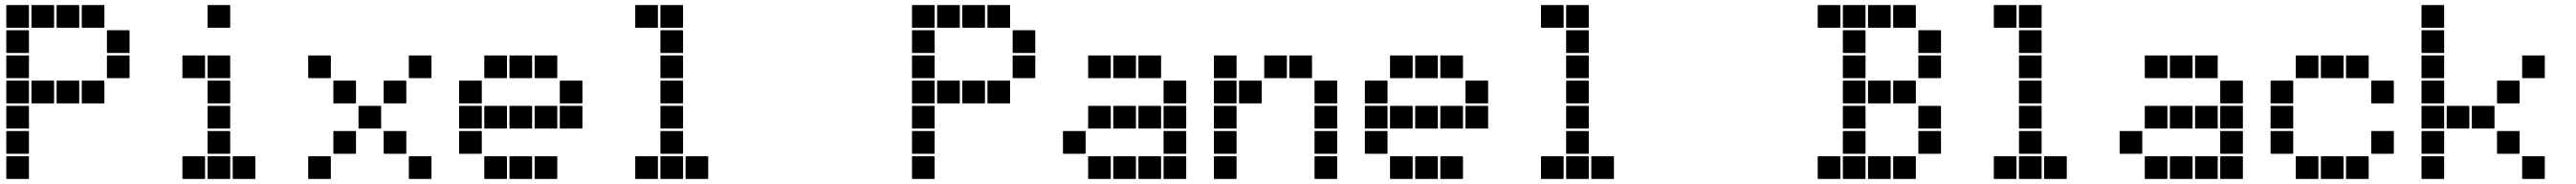

<svg xmlns="http://www.w3.org/2000/svg" viewBox="-20 -715 10240 730"><path d="M307 -695H393Q395 -695 395 -693V-607Q395 -605 393 -605H307Q305 -605 305 -607V-693Q305 -695 307 -695ZM207 -695H293Q295 -695 295 -693V-607Q295 -605 293 -605H207Q205 -605 205 -607V-693Q205 -695 207 -695ZM107 -695H193Q195 -695 195 -693V-607Q195 -605 193 -605H107Q105 -605 105 -607V-693Q105 -695 107 -695ZM7 -695H93Q95 -695 95 -693V-607Q95 -605 93 -605H7Q5 -605 5 -607V-693Q5 -695 7 -695ZM407 -595H493Q495 -595 495 -593V-507Q495 -505 493 -505H407Q405 -505 405 -507V-593Q405 -595 407 -595ZM7 -595H93Q95 -595 95 -593V-507Q95 -505 93 -505H7Q5 -505 5 -507V-593Q5 -595 7 -595ZM407 -495H493Q495 -495 495 -493V-407Q495 -405 493 -405H407Q405 -405 405 -407V-493Q405 -495 407 -495ZM7 -495H93Q95 -495 95 -493V-407Q95 -405 93 -405H7Q5 -405 5 -407V-493Q5 -495 7 -495ZM307 -395H393Q395 -395 395 -393V-307Q395 -305 393 -305H307Q305 -305 305 -307V-393Q305 -395 307 -395ZM207 -395H293Q295 -395 295 -393V-307Q295 -305 293 -305H207Q205 -305 205 -307V-393Q205 -395 207 -395ZM107 -395H193Q195 -395 195 -393V-307Q195 -305 193 -305H107Q105 -305 105 -307V-393Q105 -395 107 -395ZM7 -395H93Q95 -395 95 -393V-307Q95 -305 93 -305H7Q5 -305 5 -307V-393Q5 -395 7 -395ZM7 -295H93Q95 -295 95 -293V-207Q95 -205 93 -205H7Q5 -205 5 -207V-293Q5 -295 7 -295ZM7 -195H93Q95 -195 95 -193V-107Q95 -105 93 -105H7Q5 -105 5 -107V-193Q5 -195 7 -195ZM7 -95H93Q95 -95 95 -93V-7Q95 -5 93 -5H7Q5 -5 5 -7V-93Q5 -95 7 -95Z M807 -695H893Q895 -695 895 -693V-607Q895 -605 893 -605H807Q805 -605 805 -607V-693Q805 -695 807 -695ZM807 -495H893Q895 -495 895 -493V-407Q895 -405 893 -405H807Q805 -405 805 -407V-493Q805 -495 807 -495ZM707 -495H793Q795 -495 795 -493V-407Q795 -405 793 -405H707Q705 -405 705 -407V-493Q705 -495 707 -495ZM807 -395H893Q895 -395 895 -393V-307Q895 -305 893 -305H807Q805 -305 805 -307V-393Q805 -395 807 -395ZM807 -295H893Q895 -295 895 -293V-207Q895 -205 893 -205H807Q805 -205 805 -207V-293Q805 -295 807 -295ZM807 -195H893Q895 -195 895 -193V-107Q895 -105 893 -105H807Q805 -105 805 -107V-193Q805 -195 807 -195ZM907 -95H993Q995 -95 995 -93V-7Q995 -5 993 -5H907Q905 -5 905 -7V-93Q905 -95 907 -95ZM807 -95H893Q895 -95 895 -93V-7Q895 -5 893 -5H807Q805 -5 805 -7V-93Q805 -95 807 -95ZM707 -95H793Q795 -95 795 -93V-7Q795 -5 793 -5H707Q705 -5 705 -7V-93Q705 -95 707 -95Z M1607 -495H1693Q1695 -495 1695 -493V-407Q1695 -405 1693 -405H1607Q1605 -405 1605 -407V-493Q1605 -495 1607 -495ZM1207 -495H1293Q1295 -495 1295 -493V-407Q1295 -405 1293 -405H1207Q1205 -405 1205 -407V-493Q1205 -495 1207 -495ZM1507 -395H1593Q1595 -395 1595 -393V-307Q1595 -305 1593 -305H1507Q1505 -305 1505 -307V-393Q1505 -395 1507 -395ZM1307 -395H1393Q1395 -395 1395 -393V-307Q1395 -305 1393 -305H1307Q1305 -305 1305 -307V-393Q1305 -395 1307 -395ZM1407 -295H1493Q1495 -295 1495 -293V-207Q1495 -205 1493 -205H1407Q1405 -205 1405 -207V-293Q1405 -295 1407 -295ZM1507 -195H1593Q1595 -195 1595 -193V-107Q1595 -105 1593 -105H1507Q1505 -105 1505 -107V-193Q1505 -195 1507 -195ZM1307 -195H1393Q1395 -195 1395 -193V-107Q1395 -105 1393 -105H1307Q1305 -105 1305 -107V-193Q1305 -195 1307 -195ZM1607 -95H1693Q1695 -95 1695 -93V-7Q1695 -5 1693 -5H1607Q1605 -5 1605 -7V-93Q1605 -95 1607 -95ZM1207 -95H1293Q1295 -95 1295 -93V-7Q1295 -5 1293 -5H1207Q1205 -5 1205 -7V-93Q1205 -95 1207 -95Z M2107 -495H2193Q2195 -495 2195 -493V-407Q2195 -405 2193 -405H2107Q2105 -405 2105 -407V-493Q2105 -495 2107 -495ZM2007 -495H2093Q2095 -495 2095 -493V-407Q2095 -405 2093 -405H2007Q2005 -405 2005 -407V-493Q2005 -495 2007 -495ZM1907 -495H1993Q1995 -495 1995 -493V-407Q1995 -405 1993 -405H1907Q1905 -405 1905 -407V-493Q1905 -495 1907 -495ZM2207 -395H2293Q2295 -395 2295 -393V-307Q2295 -305 2293 -305H2207Q2205 -305 2205 -307V-393Q2205 -395 2207 -395ZM1807 -395H1893Q1895 -395 1895 -393V-307Q1895 -305 1893 -305H1807Q1805 -305 1805 -307V-393Q1805 -395 1807 -395ZM2207 -295H2293Q2295 -295 2295 -293V-207Q2295 -205 2293 -205H2207Q2205 -205 2205 -207V-293Q2205 -295 2207 -295ZM2107 -295H2193Q2195 -295 2195 -293V-207Q2195 -205 2193 -205H2107Q2105 -205 2105 -207V-293Q2105 -295 2107 -295ZM2007 -295H2093Q2095 -295 2095 -293V-207Q2095 -205 2093 -205H2007Q2005 -205 2005 -207V-293Q2005 -295 2007 -295ZM1907 -295H1993Q1995 -295 1995 -293V-207Q1995 -205 1993 -205H1907Q1905 -205 1905 -207V-293Q1905 -295 1907 -295ZM1807 -295H1893Q1895 -295 1895 -293V-207Q1895 -205 1893 -205H1807Q1805 -205 1805 -207V-293Q1805 -295 1807 -295ZM1807 -195H1893Q1895 -195 1895 -193V-107Q1895 -105 1893 -105H1807Q1805 -105 1805 -107V-193Q1805 -195 1807 -195ZM2107 -95H2193Q2195 -95 2195 -93V-7Q2195 -5 2193 -5H2107Q2105 -5 2105 -7V-93Q2105 -95 2107 -95ZM2007 -95H2093Q2095 -95 2095 -93V-7Q2095 -5 2093 -5H2007Q2005 -5 2005 -7V-93Q2005 -95 2007 -95ZM1907 -95H1993Q1995 -95 1995 -93V-7Q1995 -5 1993 -5H1907Q1905 -5 1905 -7V-93Q1905 -95 1907 -95Z M2607 -695H2693Q2695 -695 2695 -693V-607Q2695 -605 2693 -605H2607Q2605 -605 2605 -607V-693Q2605 -695 2607 -695ZM2507 -695H2593Q2595 -695 2595 -693V-607Q2595 -605 2593 -605H2507Q2505 -605 2505 -607V-693Q2505 -695 2507 -695ZM2607 -595H2693Q2695 -595 2695 -593V-507Q2695 -505 2693 -505H2607Q2605 -505 2605 -507V-593Q2605 -595 2607 -595ZM2607 -495H2693Q2695 -495 2695 -493V-407Q2695 -405 2693 -405H2607Q2605 -405 2605 -407V-493Q2605 -495 2607 -495ZM2607 -395H2693Q2695 -395 2695 -393V-307Q2695 -305 2693 -305H2607Q2605 -305 2605 -307V-393Q2605 -395 2607 -395ZM2607 -295H2693Q2695 -295 2695 -293V-207Q2695 -205 2693 -205H2607Q2605 -205 2605 -207V-293Q2605 -295 2607 -295ZM2607 -195H2693Q2695 -195 2695 -193V-107Q2695 -105 2693 -105H2607Q2605 -105 2605 -107V-193Q2605 -195 2607 -195ZM2707 -95H2793Q2795 -95 2795 -93V-7Q2795 -5 2793 -5H2707Q2705 -5 2705 -7V-93Q2705 -95 2707 -95ZM2607 -95H2693Q2695 -95 2695 -93V-7Q2695 -5 2693 -5H2607Q2605 -5 2605 -7V-93Q2605 -95 2607 -95ZM2507 -95H2593Q2595 -95 2595 -93V-7Q2595 -5 2593 -5H2507Q2505 -5 2505 -7V-93Q2505 -95 2507 -95Z M3907 -695H3993Q3995 -695 3995 -693V-607Q3995 -605 3993 -605H3907Q3905 -605 3905 -607V-693Q3905 -695 3907 -695ZM3807 -695H3893Q3895 -695 3895 -693V-607Q3895 -605 3893 -605H3807Q3805 -605 3805 -607V-693Q3805 -695 3807 -695ZM3707 -695H3793Q3795 -695 3795 -693V-607Q3795 -605 3793 -605H3707Q3705 -605 3705 -607V-693Q3705 -695 3707 -695ZM3607 -695H3693Q3695 -695 3695 -693V-607Q3695 -605 3693 -605H3607Q3605 -605 3605 -607V-693Q3605 -695 3607 -695ZM4007 -595H4093Q4095 -595 4095 -593V-507Q4095 -505 4093 -505H4007Q4005 -505 4005 -507V-593Q4005 -595 4007 -595ZM3607 -595H3693Q3695 -595 3695 -593V-507Q3695 -505 3693 -505H3607Q3605 -505 3605 -507V-593Q3605 -595 3607 -595ZM4007 -495H4093Q4095 -495 4095 -493V-407Q4095 -405 4093 -405H4007Q4005 -405 4005 -407V-493Q4005 -495 4007 -495ZM3607 -495H3693Q3695 -495 3695 -493V-407Q3695 -405 3693 -405H3607Q3605 -405 3605 -407V-493Q3605 -495 3607 -495ZM3907 -395H3993Q3995 -395 3995 -393V-307Q3995 -305 3993 -305H3907Q3905 -305 3905 -307V-393Q3905 -395 3907 -395ZM3807 -395H3893Q3895 -395 3895 -393V-307Q3895 -305 3893 -305H3807Q3805 -305 3805 -307V-393Q3805 -395 3807 -395ZM3707 -395H3793Q3795 -395 3795 -393V-307Q3795 -305 3793 -305H3707Q3705 -305 3705 -307V-393Q3705 -395 3707 -395ZM3607 -395H3693Q3695 -395 3695 -393V-307Q3695 -305 3693 -305H3607Q3605 -305 3605 -307V-393Q3605 -395 3607 -395ZM3607 -295H3693Q3695 -295 3695 -293V-207Q3695 -205 3693 -205H3607Q3605 -205 3605 -207V-293Q3605 -295 3607 -295ZM3607 -195H3693Q3695 -195 3695 -193V-107Q3695 -105 3693 -105H3607Q3605 -105 3605 -107V-193Q3605 -195 3607 -195ZM3607 -95H3693Q3695 -95 3695 -93V-7Q3695 -5 3693 -5H3607Q3605 -5 3605 -7V-93Q3605 -95 3607 -95Z M4507 -495H4593Q4595 -495 4595 -493V-407Q4595 -405 4593 -405H4507Q4505 -405 4505 -407V-493Q4505 -495 4507 -495ZM4407 -495H4493Q4495 -495 4495 -493V-407Q4495 -405 4493 -405H4407Q4405 -405 4405 -407V-493Q4405 -495 4407 -495ZM4307 -495H4393Q4395 -495 4395 -493V-407Q4395 -405 4393 -405H4307Q4305 -405 4305 -407V-493Q4305 -495 4307 -495ZM4607 -395H4693Q4695 -395 4695 -393V-307Q4695 -305 4693 -305H4607Q4605 -305 4605 -307V-393Q4605 -395 4607 -395ZM4607 -295H4693Q4695 -295 4695 -293V-207Q4695 -205 4693 -205H4607Q4605 -205 4605 -207V-293Q4605 -295 4607 -295ZM4507 -295H4593Q4595 -295 4595 -293V-207Q4595 -205 4593 -205H4507Q4505 -205 4505 -207V-293Q4505 -295 4507 -295ZM4407 -295H4493Q4495 -295 4495 -293V-207Q4495 -205 4493 -205H4407Q4405 -205 4405 -207V-293Q4405 -295 4407 -295ZM4307 -295H4393Q4395 -295 4395 -293V-207Q4395 -205 4393 -205H4307Q4305 -205 4305 -207V-293Q4305 -295 4307 -295ZM4607 -195H4693Q4695 -195 4695 -193V-107Q4695 -105 4693 -105H4607Q4605 -105 4605 -107V-193Q4605 -195 4607 -195ZM4207 -195H4293Q4295 -195 4295 -193V-107Q4295 -105 4293 -105H4207Q4205 -105 4205 -107V-193Q4205 -195 4207 -195ZM4607 -95H4693Q4695 -95 4695 -93V-7Q4695 -5 4693 -5H4607Q4605 -5 4605 -7V-93Q4605 -95 4607 -95ZM4507 -95H4593Q4595 -95 4595 -93V-7Q4595 -5 4593 -5H4507Q4505 -5 4505 -7V-93Q4505 -95 4507 -95ZM4407 -95H4493Q4495 -95 4495 -93V-7Q4495 -5 4493 -5H4407Q4405 -5 4405 -7V-93Q4405 -95 4407 -95ZM4307 -95H4393Q4395 -95 4395 -93V-7Q4395 -5 4393 -5H4307Q4305 -5 4305 -7V-93Q4305 -95 4307 -95Z M5107 -495H5193Q5195 -495 5195 -493V-407Q5195 -405 5193 -405H5107Q5105 -405 5105 -407V-493Q5105 -495 5107 -495ZM5007 -495H5093Q5095 -495 5095 -493V-407Q5095 -405 5093 -405H5007Q5005 -405 5005 -407V-493Q5005 -495 5007 -495ZM4807 -495H4893Q4895 -495 4895 -493V-407Q4895 -405 4893 -405H4807Q4805 -405 4805 -407V-493Q4805 -495 4807 -495ZM5207 -395H5293Q5295 -395 5295 -393V-307Q5295 -305 5293 -305H5207Q5205 -305 5205 -307V-393Q5205 -395 5207 -395ZM4907 -395H4993Q4995 -395 4995 -393V-307Q4995 -305 4993 -305H4907Q4905 -305 4905 -307V-393Q4905 -395 4907 -395ZM4807 -395H4893Q4895 -395 4895 -393V-307Q4895 -305 4893 -305H4807Q4805 -305 4805 -307V-393Q4805 -395 4807 -395ZM5207 -295H5293Q5295 -295 5295 -293V-207Q5295 -205 5293 -205H5207Q5205 -205 5205 -207V-293Q5205 -295 5207 -295ZM4807 -295H4893Q4895 -295 4895 -293V-207Q4895 -205 4893 -205H4807Q4805 -205 4805 -207V-293Q4805 -295 4807 -295ZM5207 -195H5293Q5295 -195 5295 -193V-107Q5295 -105 5293 -105H5207Q5205 -105 5205 -107V-193Q5205 -195 5207 -195ZM4807 -195H4893Q4895 -195 4895 -193V-107Q4895 -105 4893 -105H4807Q4805 -105 4805 -107V-193Q4805 -195 4807 -195ZM5207 -95H5293Q5295 -95 5295 -93V-7Q5295 -5 5293 -5H5207Q5205 -5 5205 -7V-93Q5205 -95 5207 -95ZM4807 -95H4893Q4895 -95 4895 -93V-7Q4895 -5 4893 -5H4807Q4805 -5 4805 -7V-93Q4805 -95 4807 -95Z M5707 -495H5793Q5795 -495 5795 -493V-407Q5795 -405 5793 -405H5707Q5705 -405 5705 -407V-493Q5705 -495 5707 -495ZM5607 -495H5693Q5695 -495 5695 -493V-407Q5695 -405 5693 -405H5607Q5605 -405 5605 -407V-493Q5605 -495 5607 -495ZM5507 -495H5593Q5595 -495 5595 -493V-407Q5595 -405 5593 -405H5507Q5505 -405 5505 -407V-493Q5505 -495 5507 -495ZM5807 -395H5893Q5895 -395 5895 -393V-307Q5895 -305 5893 -305H5807Q5805 -305 5805 -307V-393Q5805 -395 5807 -395ZM5407 -395H5493Q5495 -395 5495 -393V-307Q5495 -305 5493 -305H5407Q5405 -305 5405 -307V-393Q5405 -395 5407 -395ZM5807 -295H5893Q5895 -295 5895 -293V-207Q5895 -205 5893 -205H5807Q5805 -205 5805 -207V-293Q5805 -295 5807 -295ZM5707 -295H5793Q5795 -295 5795 -293V-207Q5795 -205 5793 -205H5707Q5705 -205 5705 -207V-293Q5705 -295 5707 -295ZM5607 -295H5693Q5695 -295 5695 -293V-207Q5695 -205 5693 -205H5607Q5605 -205 5605 -207V-293Q5605 -295 5607 -295ZM5507 -295H5593Q5595 -295 5595 -293V-207Q5595 -205 5593 -205H5507Q5505 -205 5505 -207V-293Q5505 -295 5507 -295ZM5407 -295H5493Q5495 -295 5495 -293V-207Q5495 -205 5493 -205H5407Q5405 -205 5405 -207V-293Q5405 -295 5407 -295ZM5407 -195H5493Q5495 -195 5495 -193V-107Q5495 -105 5493 -105H5407Q5405 -105 5405 -107V-193Q5405 -195 5407 -195ZM5707 -95H5793Q5795 -95 5795 -93V-7Q5795 -5 5793 -5H5707Q5705 -5 5705 -7V-93Q5705 -95 5707 -95ZM5607 -95H5693Q5695 -95 5695 -93V-7Q5695 -5 5693 -5H5607Q5605 -5 5605 -7V-93Q5605 -95 5607 -95ZM5507 -95H5593Q5595 -95 5595 -93V-7Q5595 -5 5593 -5H5507Q5505 -5 5505 -7V-93Q5505 -95 5507 -95Z M6207 -695H6293Q6295 -695 6295 -693V-607Q6295 -605 6293 -605H6207Q6205 -605 6205 -607V-693Q6205 -695 6207 -695ZM6107 -695H6193Q6195 -695 6195 -693V-607Q6195 -605 6193 -605H6107Q6105 -605 6105 -607V-693Q6105 -695 6107 -695ZM6207 -595H6293Q6295 -595 6295 -593V-507Q6295 -505 6293 -505H6207Q6205 -505 6205 -507V-593Q6205 -595 6207 -595ZM6207 -495H6293Q6295 -495 6295 -493V-407Q6295 -405 6293 -405H6207Q6205 -405 6205 -407V-493Q6205 -495 6207 -495ZM6207 -395H6293Q6295 -395 6295 -393V-307Q6295 -305 6293 -305H6207Q6205 -305 6205 -307V-393Q6205 -395 6207 -395ZM6207 -295H6293Q6295 -295 6295 -293V-207Q6295 -205 6293 -205H6207Q6205 -205 6205 -207V-293Q6205 -295 6207 -295ZM6207 -195H6293Q6295 -195 6295 -193V-107Q6295 -105 6293 -105H6207Q6205 -105 6205 -107V-193Q6205 -195 6207 -195ZM6307 -95H6393Q6395 -95 6395 -93V-7Q6395 -5 6393 -5H6307Q6305 -5 6305 -7V-93Q6305 -95 6307 -95ZM6207 -95H6293Q6295 -95 6295 -93V-7Q6295 -5 6293 -5H6207Q6205 -5 6205 -7V-93Q6205 -95 6207 -95ZM6107 -95H6193Q6195 -95 6195 -93V-7Q6195 -5 6193 -5H6107Q6105 -5 6105 -7V-93Q6105 -95 6107 -95Z M7507 -695H7593Q7595 -695 7595 -693V-607Q7595 -605 7593 -605H7507Q7505 -605 7505 -607V-693Q7505 -695 7507 -695ZM7407 -695H7493Q7495 -695 7495 -693V-607Q7495 -605 7493 -605H7407Q7405 -605 7405 -607V-693Q7405 -695 7407 -695ZM7307 -695H7393Q7395 -695 7395 -693V-607Q7395 -605 7393 -605H7307Q7305 -605 7305 -607V-693Q7305 -695 7307 -695ZM7207 -695H7293Q7295 -695 7295 -693V-607Q7295 -605 7293 -605H7207Q7205 -605 7205 -607V-693Q7205 -695 7207 -695ZM7607 -595H7693Q7695 -595 7695 -593V-507Q7695 -505 7693 -505H7607Q7605 -505 7605 -507V-593Q7605 -595 7607 -595ZM7307 -595H7393Q7395 -595 7395 -593V-507Q7395 -505 7393 -505H7307Q7305 -505 7305 -507V-593Q7305 -595 7307 -595ZM7607 -495H7693Q7695 -495 7695 -493V-407Q7695 -405 7693 -405H7607Q7605 -405 7605 -407V-493Q7605 -495 7607 -495ZM7307 -495H7393Q7395 -495 7395 -493V-407Q7395 -405 7393 -405H7307Q7305 -405 7305 -407V-493Q7305 -495 7307 -495ZM7507 -395H7593Q7595 -395 7595 -393V-307Q7595 -305 7593 -305H7507Q7505 -305 7505 -307V-393Q7505 -395 7507 -395ZM7407 -395H7493Q7495 -395 7495 -393V-307Q7495 -305 7493 -305H7407Q7405 -305 7405 -307V-393Q7405 -395 7407 -395ZM7307 -395H7393Q7395 -395 7395 -393V-307Q7395 -305 7393 -305H7307Q7305 -305 7305 -307V-393Q7305 -395 7307 -395ZM7607 -295H7693Q7695 -295 7695 -293V-207Q7695 -205 7693 -205H7607Q7605 -205 7605 -207V-293Q7605 -295 7607 -295ZM7307 -295H7393Q7395 -295 7395 -293V-207Q7395 -205 7393 -205H7307Q7305 -205 7305 -207V-293Q7305 -295 7307 -295ZM7607 -195H7693Q7695 -195 7695 -193V-107Q7695 -105 7693 -105H7607Q7605 -105 7605 -107V-193Q7605 -195 7607 -195ZM7307 -195H7393Q7395 -195 7395 -193V-107Q7395 -105 7393 -105H7307Q7305 -105 7305 -107V-193Q7305 -195 7307 -195ZM7507 -95H7593Q7595 -95 7595 -93V-7Q7595 -5 7593 -5H7507Q7505 -5 7505 -7V-93Q7505 -95 7507 -95ZM7407 -95H7493Q7495 -95 7495 -93V-7Q7495 -5 7493 -5H7407Q7405 -5 7405 -7V-93Q7405 -95 7407 -95ZM7307 -95H7393Q7395 -95 7395 -93V-7Q7395 -5 7393 -5H7307Q7305 -5 7305 -7V-93Q7305 -95 7307 -95ZM7207 -95H7293Q7295 -95 7295 -93V-7Q7295 -5 7293 -5H7207Q7205 -5 7205 -7V-93Q7205 -95 7207 -95Z M8007 -695H8093Q8095 -695 8095 -693V-607Q8095 -605 8093 -605H8007Q8005 -605 8005 -607V-693Q8005 -695 8007 -695ZM7907 -695H7993Q7995 -695 7995 -693V-607Q7995 -605 7993 -605H7907Q7905 -605 7905 -607V-693Q7905 -695 7907 -695ZM8007 -595H8093Q8095 -595 8095 -593V-507Q8095 -505 8093 -505H8007Q8005 -505 8005 -507V-593Q8005 -595 8007 -595ZM8007 -495H8093Q8095 -495 8095 -493V-407Q8095 -405 8093 -405H8007Q8005 -405 8005 -407V-493Q8005 -495 8007 -495ZM8007 -395H8093Q8095 -395 8095 -393V-307Q8095 -305 8093 -305H8007Q8005 -305 8005 -307V-393Q8005 -395 8007 -395ZM8007 -295H8093Q8095 -295 8095 -293V-207Q8095 -205 8093 -205H8007Q8005 -205 8005 -207V-293Q8005 -295 8007 -295ZM8007 -195H8093Q8095 -195 8095 -193V-107Q8095 -105 8093 -105H8007Q8005 -105 8005 -107V-193Q8005 -195 8007 -195ZM8107 -95H8193Q8195 -95 8195 -93V-7Q8195 -5 8193 -5H8107Q8105 -5 8105 -7V-93Q8105 -95 8107 -95ZM8007 -95H8093Q8095 -95 8095 -93V-7Q8095 -5 8093 -5H8007Q8005 -5 8005 -7V-93Q8005 -95 8007 -95ZM7907 -95H7993Q7995 -95 7995 -93V-7Q7995 -5 7993 -5H7907Q7905 -5 7905 -7V-93Q7905 -95 7907 -95Z M8707 -495H8793Q8795 -495 8795 -493V-407Q8795 -405 8793 -405H8707Q8705 -405 8705 -407V-493Q8705 -495 8707 -495ZM8607 -495H8693Q8695 -495 8695 -493V-407Q8695 -405 8693 -405H8607Q8605 -405 8605 -407V-493Q8605 -495 8607 -495ZM8507 -495H8593Q8595 -495 8595 -493V-407Q8595 -405 8593 -405H8507Q8505 -405 8505 -407V-493Q8505 -495 8507 -495ZM8807 -395H8893Q8895 -395 8895 -393V-307Q8895 -305 8893 -305H8807Q8805 -305 8805 -307V-393Q8805 -395 8807 -395ZM8807 -295H8893Q8895 -295 8895 -293V-207Q8895 -205 8893 -205H8807Q8805 -205 8805 -207V-293Q8805 -295 8807 -295ZM8707 -295H8793Q8795 -295 8795 -293V-207Q8795 -205 8793 -205H8707Q8705 -205 8705 -207V-293Q8705 -295 8707 -295ZM8607 -295H8693Q8695 -295 8695 -293V-207Q8695 -205 8693 -205H8607Q8605 -205 8605 -207V-293Q8605 -295 8607 -295ZM8507 -295H8593Q8595 -295 8595 -293V-207Q8595 -205 8593 -205H8507Q8505 -205 8505 -207V-293Q8505 -295 8507 -295ZM8807 -195H8893Q8895 -195 8895 -193V-107Q8895 -105 8893 -105H8807Q8805 -105 8805 -107V-193Q8805 -195 8807 -195ZM8407 -195H8493Q8495 -195 8495 -193V-107Q8495 -105 8493 -105H8407Q8405 -105 8405 -107V-193Q8405 -195 8407 -195ZM8807 -95H8893Q8895 -95 8895 -93V-7Q8895 -5 8893 -5H8807Q8805 -5 8805 -7V-93Q8805 -95 8807 -95ZM8707 -95H8793Q8795 -95 8795 -93V-7Q8795 -5 8793 -5H8707Q8705 -5 8705 -7V-93Q8705 -95 8707 -95ZM8607 -95H8693Q8695 -95 8695 -93V-7Q8695 -5 8693 -5H8607Q8605 -5 8605 -7V-93Q8605 -95 8607 -95ZM8507 -95H8593Q8595 -95 8595 -93V-7Q8595 -5 8593 -5H8507Q8505 -5 8505 -7V-93Q8505 -95 8507 -95Z M9307 -495H9393Q9395 -495 9395 -493V-407Q9395 -405 9393 -405H9307Q9305 -405 9305 -407V-493Q9305 -495 9307 -495ZM9207 -495H9293Q9295 -495 9295 -493V-407Q9295 -405 9293 -405H9207Q9205 -405 9205 -407V-493Q9205 -495 9207 -495ZM9107 -495H9193Q9195 -495 9195 -493V-407Q9195 -405 9193 -405H9107Q9105 -405 9105 -407V-493Q9105 -495 9107 -495ZM9407 -395H9493Q9495 -395 9495 -393V-307Q9495 -305 9493 -305H9407Q9405 -305 9405 -307V-393Q9405 -395 9407 -395ZM9007 -395H9093Q9095 -395 9095 -393V-307Q9095 -305 9093 -305H9007Q9005 -305 9005 -307V-393Q9005 -395 9007 -395ZM9007 -295H9093Q9095 -295 9095 -293V-207Q9095 -205 9093 -205H9007Q9005 -205 9005 -207V-293Q9005 -295 9007 -295ZM9407 -195H9493Q9495 -195 9495 -193V-107Q9495 -105 9493 -105H9407Q9405 -105 9405 -107V-193Q9405 -195 9407 -195ZM9007 -195H9093Q9095 -195 9095 -193V-107Q9095 -105 9093 -105H9007Q9005 -105 9005 -107V-193Q9005 -195 9007 -195ZM9307 -95H9393Q9395 -95 9395 -93V-7Q9395 -5 9393 -5H9307Q9305 -5 9305 -7V-93Q9305 -95 9307 -95ZM9207 -95H9293Q9295 -95 9295 -93V-7Q9295 -5 9293 -5H9207Q9205 -5 9205 -7V-93Q9205 -95 9207 -95ZM9107 -95H9193Q9195 -95 9195 -93V-7Q9195 -5 9193 -5H9107Q9105 -5 9105 -7V-93Q9105 -95 9107 -95Z M9607 -695H9693Q9695 -695 9695 -693V-607Q9695 -605 9693 -605H9607Q9605 -605 9605 -607V-693Q9605 -695 9607 -695ZM9607 -595H9693Q9695 -595 9695 -593V-507Q9695 -505 9693 -505H9607Q9605 -505 9605 -507V-593Q9605 -595 9607 -595ZM10007 -495H10093Q10095 -495 10095 -493V-407Q10095 -405 10093 -405H10007Q10005 -405 10005 -407V-493Q10005 -495 10007 -495ZM9607 -495H9693Q9695 -495 9695 -493V-407Q9695 -405 9693 -405H9607Q9605 -405 9605 -407V-493Q9605 -495 9607 -495ZM9907 -395H9993Q9995 -395 9995 -393V-307Q9995 -305 9993 -305H9907Q9905 -305 9905 -307V-393Q9905 -395 9907 -395ZM9607 -395H9693Q9695 -395 9695 -393V-307Q9695 -305 9693 -305H9607Q9605 -305 9605 -307V-393Q9605 -395 9607 -395ZM9807 -295H9893Q9895 -295 9895 -293V-207Q9895 -205 9893 -205H9807Q9805 -205 9805 -207V-293Q9805 -295 9807 -295ZM9707 -295H9793Q9795 -295 9795 -293V-207Q9795 -205 9793 -205H9707Q9705 -205 9705 -207V-293Q9705 -295 9707 -295ZM9607 -295H9693Q9695 -295 9695 -293V-207Q9695 -205 9693 -205H9607Q9605 -205 9605 -207V-293Q9605 -295 9607 -295ZM9907 -195H9993Q9995 -195 9995 -193V-107Q9995 -105 9993 -105H9907Q9905 -105 9905 -107V-193Q9905 -195 9907 -195ZM9607 -195H9693Q9695 -195 9695 -193V-107Q9695 -105 9693 -105H9607Q9605 -105 9605 -107V-193Q9605 -195 9607 -195ZM10007 -95H10093Q10095 -95 10095 -93V-7Q10095 -5 10093 -5H10007Q10005 -5 10005 -7V-93Q10005 -95 10007 -95ZM9607 -95H9693Q9695 -95 9695 -93V-7Q9695 -5 9693 -5H9607Q9605 -5 9605 -7V-93Q9605 -95 9607 -95Z"/></svg>

Font: Pixel Panel Black
Style: Regular
Weight: 900
Monospace: yes
Designer: Óliver Lalan
Foundry: Óliver Lalan
Version: Version 1.000; ttfautohint (v1.8.4.7-5d5b-dirty);gftools[0.9